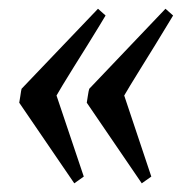

<svg xmlns="http://www.w3.org/2000/svg" viewBox="-20 -425 452 443"><path d="M307.1 -2 180.2 -188Q180.7 -189.9 182.6 -203.4Q184.6 -216.8 186 -220.2L361.8 -404.8L379.4 -389.2Q376 -383.8 364.7 -365Q353.5 -346.2 338.1 -321.3Q322.8 -296.4 307.4 -271.7Q292 -247.1 280.8 -228.5Q269.5 -210 266.6 -204.6L329.1 -17.6ZM151.4 -2 24.4 -188Q24.9 -189.9 26.9 -203.4Q28.8 -216.8 29.8 -220.2L206.1 -404.8L223.6 -389.2Q220.2 -383.8 209 -365Q197.8 -346.2 182.1 -321.3Q166.5 -296.4 151.1 -271.7Q135.7 -247.1 124.5 -228.5Q113.3 -210 110.4 -204.6L173.3 -17.6Z"/></svg>

Font: Dai Banna SIL
Style: Italic
Weight: 400
Italic angle: -11°
Designer: Victor Gaultney
Foundry: SIL International
Version: Version 4.000